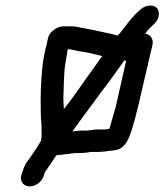

<svg xmlns="http://www.w3.org/2000/svg" viewBox="-20 -570 587 685"><path d="M370 -32C377 -32 384 -33 390 -34C439 -40 449 -106 464 -155C466 -164 468 -173 471 -183L524 -410C529 -431 516 -447 498 -450C504 -459 510 -466 518 -473L530 -485C549 -502 552 -529 539 -542C525 -556 497 -551 481 -536L468 -524C458 -515 449 -504 440 -493L419 -466C413 -458 407 -450 400 -443C393 -444 388 -446 382 -448C351 -454 325 -461 292 -467L275 -470C258 -473 253 -476 234 -476H205C193 -476 181 -471 168 -460C150 -444 152 -435 147 -414L142 -394C133 -356 131 -330 128 -293C124 -243 125 -191 126 -147C127 -136 129 -124 128 -112C128 -99 130 -83 126 -67C118 -53 108 -38 98 -23C79 6 71 9 61 40L57 52C53 63 54 72 59 81C76 108 123 93 135 60L139 48C139 46 140 44 141 43C146 36 154 25 165 8L181 -16C182 -16 184 -16 185 -17C194 -17 201 -18 207 -19C219 -21 238 -22 249 -24H264C275 -24 284 -25 293 -26L303 -28H334C344 -28 360 -30 370 -32ZM353 -108H320C308 -107 297 -104 285 -104C270 -105 251 -103 238 -101C262 -135 294 -177 321 -214C345 -248 367 -274 389 -306C402 -325 413 -338 423 -354C426 -354 427 -354 430 -353L392 -185C389 -176 386 -167 384 -158L377 -134C375 -127 373 -119 370 -110C365 -110 358 -108 353 -108ZM345 -370C328 -348 310 -320 293 -298C266 -260 238 -218 208 -181C208 -185 207 -189 207 -194L206 -222C208 -257 207 -304 213 -342L218 -372C219 -379 220 -387 222 -394V-395H223L240 -392C256 -388 261 -387 278 -385C302 -381 322 -375 345 -370Z"/></svg>

Font: Electronic
Style: ExBdIt
Weight: 800
Version: Version 1.011